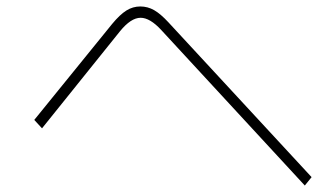

<svg xmlns="http://www.w3.org/2000/svg" viewBox="-20 -647 1040 594"><path d="M479 -554Q444 -592 415 -592Q385 -592 351 -550L110 -250L86 -276L327 -573Q351 -602 371 -614.5Q391 -627 414 -627Q437 -627 457 -615.5Q477 -604 501 -578L944 -99L923 -73Z"/></svg>

Font: IBM Plex Sans JP ExtraLight
Style: Regular
Weight: 200
Designer: Mike Abbink; Paul van der Laan; Pieter van Rosmalen; Wujin Sim; Yejin Wi; Jinhee Kim; Boomi Park; Yona Kim; Kichan Ma
Foundry: Sandoll Inc.
Version: Version 1.001